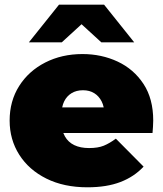

<svg xmlns="http://www.w3.org/2000/svg" viewBox="-20 -787 693 817"><path d="M352 10Q252 10 177.5 -27Q103 -64 62 -128.5Q21 -193 21 -274Q21 -357 61.5 -421Q102 -485 172.5 -521Q243 -557 331 -557Q412 -557 480.5 -525Q549 -493 590.5 -430Q632 -367 632 -274Q632 -262 631 -247.5Q630 -233 629 -221H208V-330H509L424 -301Q424 -333 412.5 -355.5Q401 -378 381 -390.5Q361 -403 333 -403Q305 -403 284.5 -390.5Q264 -378 253 -355.5Q242 -333 242 -301V-267Q242 -232 256 -207Q270 -182 296 -169.5Q322 -157 359 -157Q397 -157 421.5 -167Q446 -177 473 -197L591 -78Q551 -35 492.5 -12.5Q434 10 352 10ZM103 -607 231 -767H423L551 -607H411L269 -737H385L243 -607Z"/></svg>

Font: MOST Montserrat Black
Style: Regular
Weight: 900
Designer: Julieta Ulanovsky
Foundry: Julieta Ulanovsky
Version: Version 8.000;March 11, 2024;FontCreator 15.0.0.2926 64-bit